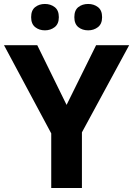

<svg xmlns="http://www.w3.org/2000/svg" viewBox="-20 -940 666 960"><path d="M312.9 -415.5 460.5 -714H625.8L389.6 -278.2V0H236.2V-273L0 -714H166.3ZM135.7 -854.1Q135.7 -888.7 155.8 -904.4Q175.9 -920.2 204.6 -920.2Q232.8 -920.2 253.5 -904.4Q274.2 -888.7 274.2 -854.1Q274.2 -820.6 253.5 -804.4Q232.8 -788.3 204.6 -788.3Q175.9 -788.3 155.8 -804.4Q135.7 -820.6 135.7 -854.1ZM351.7 -854.1Q351.7 -888.7 371.6 -904.4Q391.6 -920.2 420.9 -920.2Q449.1 -920.2 469.8 -904.4Q490.5 -888.7 490.5 -854.1Q490.5 -820.6 469.8 -804.4Q449.1 -788.3 420.9 -788.3Q391.6 -788.3 371.6 -804.4Q351.7 -820.6 351.7 -854.1Z"/></svg>

Font: Noto Sans Khmer
Style: Regular
Weight: 400
Designer: Danh Hong and the Monotype Design Team
Foundry: Monotype Imaging Inc.
Version: Version 2.003